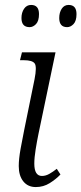

<svg xmlns="http://www.w3.org/2000/svg" viewBox="-20 -748 330 778"><path d="M125 10Q93 10 74.5 -13Q56 -36 56 -75Q56 -104 63.5 -145.5Q71 -187 78 -221L120 -427Q130 -478 120.5 -491Q111 -504 77 -504H61L69 -536H205L136 -206Q130 -177 124.5 -143Q119 -109 119 -85Q119 -35 150 -35Q165 -35 180 -43.5Q195 -52 210 -64L225 -41Q207 -22 181.5 -6Q156 10 125 10ZM252 -638Q220 -638 220 -675Q220 -697 230 -712.5Q240 -728 258 -728Q290 -728 290 -691Q290 -663 278 -650.5Q266 -638 252 -638ZM100 -638Q67 -638 67 -675Q67 -697 77.5 -712.5Q88 -728 106 -728Q138 -728 138 -691Q138 -663 126 -650.5Q114 -638 100 -638Z"/></svg>

Font: Noto Serif Condensed Light
Style: Italic
Weight: 300
Width: 3
Italic angle: -12°
Designer: Monotype Design Team
Foundry: Monotype Imaging Inc.
Version: Version 2.014; ttfautohint (v1.8.4.7-5d5b)